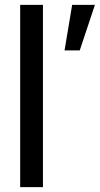

<svg xmlns="http://www.w3.org/2000/svg" viewBox="-20 -770 411 790"><path d="M276.9 -750H370.6L308.1 -562.5H245.6ZM63 -750H156.7V0H63Z"/></svg>

Font: Michroma
Style: Regular
Weight: 400
Version: Version 1.000